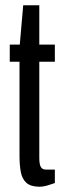

<svg xmlns="http://www.w3.org/2000/svg" viewBox="-20 -696 243 728"><path d="M130 12Q97 12 80.5 -2.5Q64 -17 59 -43.5Q54 -70 54 -103V-462H17V-527H55L68 -676H129V-527H188V-462H129V-97Q129 -74 134.5 -63.5Q140 -53 154 -53H188V-2Q179 1 168.5 4.5Q158 8 148.5 10Q139 12 130 12Z"/></svg>

Font: Archivo ExtraCondensed
Style: Regular
Weight: 400
Width: 2
Designer: Hector Gatti
Foundry: Omnibus-Type
Version: Version 2.001